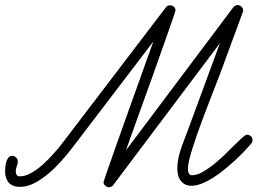

<svg xmlns="http://www.w3.org/2000/svg" viewBox="-20 -746 1038 774"><path d="M975.6 -203.1Q983.9 -203.1 991 -197Q998 -190.9 998 -182.1Q998 -172.9 992.2 -166.5Q981 -153.3 964.1 -135.5Q947.3 -117.7 926.8 -98.9Q906.2 -80.1 883.8 -61.8Q861.3 -43.5 838.4 -29.1Q815.4 -14.6 793.2 -5.9Q771 2.9 752 2.9Q736.8 2.9 726.1 -2.7Q715.3 -8.3 708.3 -17.8Q701.2 -27.3 698 -39.8Q694.8 -52.2 694.8 -65.9Q694.8 -86.4 698.7 -105.7Q702.6 -125 708.7 -143.8Q714.8 -162.6 722.2 -181.2Q729.5 -199.7 736.3 -218.3L866.7 -572.3L436.5 0Q433.6 3.9 429.2 6.3Q424.8 8.8 419.9 8.8Q411.6 8.8 404.5 2.7Q397.5 -3.4 397.5 -12.2Q397.5 -13.7 405.5 -37.1Q413.6 -60.5 426.8 -98.1Q439.9 -135.7 456.8 -183.6Q473.6 -231.4 491.9 -282Q510.3 -332.5 527.8 -382.1Q545.4 -431.6 560.1 -472.7Q574.7 -513.7 585 -542Q595.2 -570.3 598.1 -578.6L268.6 -146.5Q252.4 -125.5 229 -98.9Q205.6 -72.3 178 -48.6Q150.4 -24.9 120.4 -8.8Q90.3 7.3 61 7.3Q30.8 7.3 15.6 -9.5Q0.5 -26.4 0.5 -55.7Q0.5 -62.5 1.5 -73Q2.4 -83.5 5.4 -93.5Q8.3 -103.5 13.9 -110.6Q19.5 -117.7 29.3 -117.7Q37.6 -117.7 44.7 -111.3Q51.8 -105 51.8 -96.2Q51.8 -85.4 47.6 -75.4Q43.5 -65.4 43.5 -55.2Q43.5 -46.9 47.1 -41Q50.8 -35.2 60.5 -35.2Q75.7 -35.2 92.3 -42.2Q108.9 -49.3 125.5 -61Q142.1 -72.8 158 -87.6Q173.8 -102.5 188 -117.7Q202.1 -132.8 214.1 -147.2Q226.1 -161.6 234.4 -172.9L647.5 -714.8Q651.4 -719.7 655 -722.2Q658.7 -724.6 665.5 -724.6Q673.8 -724.6 680.7 -718.8Q687.5 -712.9 687.5 -704.1Q687.5 -702.6 682.4 -687Q677.2 -671.4 668.2 -645.8Q659.2 -620.1 647.2 -586.2Q635.3 -552.2 621.8 -514.2Q608.4 -476.1 593.8 -435.3Q579.1 -394.5 564.9 -355.2Q550.8 -315.9 537.8 -280Q524.9 -244.1 514.6 -215.3Q504.4 -186.5 497.3 -166.7Q490.2 -147 487.8 -140.1L919.9 -715.8Q922.9 -719.7 927.7 -722.7Q932.6 -725.6 938 -725.6Q946.3 -725.6 953.1 -719.2Q960 -712.9 960 -704.6Q960 -699.7 958.5 -696.3L867.7 -449.7Q863.3 -438.5 855.5 -418.5Q847.7 -398.4 837.9 -373Q828.1 -347.7 816.9 -318.4Q805.7 -289.1 794.4 -259Q783.2 -229 772.9 -199.7Q762.7 -170.4 754.9 -145Q747.1 -119.6 742.4 -99.6Q737.8 -79.6 737.8 -68.4Q737.8 -64 738 -59.1Q738.3 -54.2 740 -49.8Q741.7 -45.4 744.9 -42.5Q748 -39.6 753.9 -39.6Q772.9 -39.6 795.2 -51.8Q817.4 -64 840.1 -82Q862.8 -100.1 884.5 -121.3Q906.2 -142.6 924.6 -160.6Q942.9 -178.7 956.3 -190.9Q969.7 -203.1 975.6 -203.1Z"/></svg>

Font: Helvetia Verbundene
Style: Regular
Weight: 400
Designer: Peter Wiegel, original typeface by Carl Albert Fahrenwaldt 1901
Foundry: Peter Wiegel
Version: Version 2.000